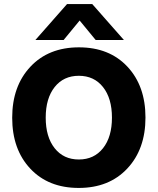

<svg xmlns="http://www.w3.org/2000/svg" viewBox="-20 -918 776 945"><path d="M293 -721H154L310 -898H434L590 -721H451L372 -817ZM249 -489.5Q205 -434 205 -339Q205 -244 249 -188.5Q293 -133 368 -133Q443 -133 487 -188.5Q531 -244 531 -339Q531 -434 487 -489.5Q443 -545 368 -545Q293 -545 249 -489.5ZM368.5 -685Q518 -685 607 -590Q696 -495 696 -339.5Q696 -184 606.5 -88.5Q517 7 367.5 7Q218 7 129 -88Q40 -183 40 -338.5Q40 -494 129.5 -589.5Q219 -685 368.5 -685Z"/></svg>

Font: Hind Kochi
Style: Bold
Weight: 700
Designer: Dhruvi Tolia
Foundry: Indian Type Foundry
Version: Version 0.702;PS 1.0;hotconv 1.0.81;makeotf.lib2.5.63406